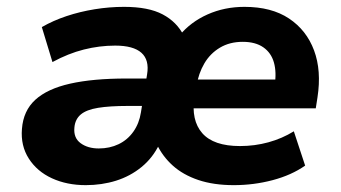

<svg xmlns="http://www.w3.org/2000/svg" viewBox="-20 -529 994 560"><path d="M230 11Q175 11 131.5 -9Q88 -29 64 -66.5Q40 -104 44 -153Q48 -206 83 -238Q118 -270 184.5 -285Q251 -300 349 -300H427L416 -220H352Q300 -220 266 -214.5Q232 -209 215.5 -195Q199 -181 197 -157Q194 -127 215 -111.5Q236 -96 268 -96Q300 -96 326 -108.5Q352 -121 369 -145Q386 -169 391 -201L409 -312Q416 -354 392.5 -375Q369 -396 316 -396Q270 -396 224.5 -384.5Q179 -373 133 -348L102 -450Q135 -469 174 -482Q213 -495 256 -502Q299 -509 342 -509Q413 -509 454.5 -487Q496 -465 516 -425H503Q536 -465 585.5 -487Q635 -509 693 -509Q772 -509 823 -475Q874 -441 896 -382Q918 -323 906 -245L901 -213H520L532 -297H799L781 -280Q787 -318 779 -346.5Q771 -375 748 -391Q725 -407 688 -407Q650 -407 621.5 -390Q593 -373 576 -344Q559 -315 553 -278L547 -246Q537 -178 570 -140.5Q603 -103 680 -103Q723 -103 763 -114Q803 -125 837 -146L870 -46Q830 -18 775 -3.5Q720 11 662 11Q603 11 558.5 -4Q514 -19 484 -46Q454 -73 437 -109H445Q426 -69 393 -42Q360 -15 318.5 -2Q277 11 230 11Z"/></svg>

Font: Nunito Sans 9pt ExtraBold
Style: Italic
Weight: 800
Italic angle: -9°
Version: Version 3.101;gftools[0.9.27]